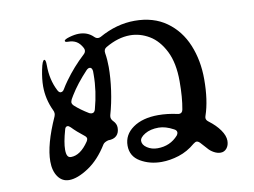

<svg xmlns="http://www.w3.org/2000/svg" viewBox="-73 -793 1145 867"><g transform="rotate(-10 500.0 -359.5)"><path d="M832 -200Q832 -190 843 -182Q875 -158 893.5 -131.5Q912 -105 912 -82Q912 -61 901 -47.5Q890 -34 873 -34Q858 -34 842.5 -42.5Q827 -51 817 -63Q818 -62 789 -94Q781 -102 774 -102Q768 -102 759 -95Q724 -65 683 -52Q642 -39 603 -39Q549 -39 506.5 -64Q464 -89 464 -138Q464 -188 508 -219Q552 -250 624 -250Q666 -250 711 -240Q714 -239 718 -239Q733 -239 736 -256Q746 -309 746 -384Q746 -468 718.5 -522.5Q691 -577 649 -602Q607 -627 561 -627Q506 -627 448 -593Q434 -585 437 -567Q442 -537 442 -503Q442 -453 434 -396Q426 -339 411 -287Q410 -284 410 -279Q410 -268 420 -258Q434 -244 434 -226Q434 -203 421 -190Q408 -177 382 -177Q364 -172 358 -163Q318 -98 267 -64.5Q216 -31 178 -31Q146 -31 127 -58Q108 -85 108 -128Q108 -205 162 -325Q165 -333 165 -338Q165 -347 161 -354Q135 -409 135 -468Q135 -501 143.5 -543Q152 -585 161 -585Q168 -585 168 -559Q168 -492 195 -440Q201 -428 209 -428Q219 -428 225 -439Q235 -456 248 -474Q289 -531 340 -578Q349 -586 349 -596Q349 -601 346 -607Q335 -628 319.5 -637.5Q304 -647 281 -647Q267 -647 267 -653Q267 -660 291.5 -667Q316 -674 335 -674Q375 -674 401 -648Q409 -640 418 -640Q424 -640 430 -643Q510 -688 593 -688Q679 -688 738.5 -645.5Q798 -603 827.5 -531.5Q857 -460 857 -374Q857 -277 834 -210Q832 -204 832 -200ZM369 -497Q367 -514 356 -514Q349 -514 341 -506Q292 -454 262 -405L252 -388Q248 -378 248 -375Q248 -367 256 -359Q281 -336 319 -313Q325 -310 331 -310Q343 -310 347 -325Q369 -405 369 -481ZM285 -188Q290 -196 290 -201Q290 -209 279 -217Q248 -241 226 -264Q218 -272 212 -272Q202 -272 199 -258Q183 -202 183 -169Q183 -150 188 -141Q193 -132 204 -132Q247 -132 285 -188ZM691 -145Q696 -152 696 -158Q696 -168 684 -174Q647 -194 616 -194Q578 -194 553 -179Q528 -164 528 -148Q528 -130 548.5 -116.5Q569 -103 596 -103Q654 -103 691 -145Z"/></g></svg>

Font: Shippori Antique B1
Style: Regular
Weight: 400
Designer: FONTDASU
Foundry: FONTDASU / Google Inc. / but / Adobe
Version: Version 2.001